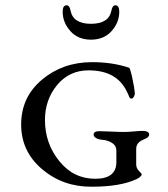

<svg xmlns="http://www.w3.org/2000/svg" viewBox="-20 -693 634 726"><path d="M247 -652Q257 -603 324 -603Q391 -603 401 -652Q405 -673 416 -673Q431 -673 431 -649Q431 -608 402 -575.5Q373 -543 324 -543Q275 -543 246 -575.5Q217 -608 217 -649Q217 -673 232 -673Q243 -673 247 -652ZM420 -80V-124Q420 -142 404 -152.5Q388 -163 362 -165Q351 -166 342.5 -171.5Q334 -177 334 -184Q334 -197 356 -197Q372 -197 401 -195.5Q430 -194 450 -194Q464 -194 485.5 -196Q507 -198 519 -198Q544 -198 544 -184Q544 -173 522 -165Q495 -154 495 -130V-72Q495 -57 505.5 -46.5Q516 -36 516 -34Q516 -30 510 -24.5Q504 -19 497 -16Q436 13 327 13Q219 14 139.5 -53Q60 -120 60 -222Q60 -326 139 -392Q218 -458 328 -458Q405 -458 468 -437Q472 -436 480 -399.5Q488 -363 490 -340Q490 -334 486 -327Q482 -320 477 -320Q475 -320 473 -321Q471 -322 469.5 -325Q468 -328 467 -330.5Q466 -333 464 -338Q462 -343 460 -346Q422 -427 315 -427Q242 -427 196 -371.5Q150 -316 150 -239Q150 -151 204 -84Q258 -17 340 -17Q420 -17 420 -80Z"/></svg>

Font: EB Garamond SC 12
Style: Regular
Weight: 400
Version: Version 0.016 ; ttfautohint (v0.97) -l 8 -r 50 -G 200 -x 0 -